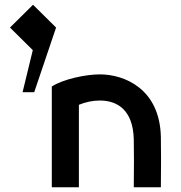

<svg xmlns="http://www.w3.org/2000/svg" viewBox="-20 -788 760 808"><path d="M75 -400H124L216 -672L119 -768L22 -672L118 -577ZM198 0H312V-347C339 -358 369 -365 400 -365C470 -365 540 -329 543 -201C544 -148 544 -83 543 0H657C658 -83 658 -158 657 -211C653 -414 504 -475 400 -475C341 -475 246 -455 198 -424Z"/></svg>

Font: KT Kiyosuna Sans Bold
Style: Regular
Weight: 700
Designer: [Zen Kaku Gothic] Yoshimichi Ohira
Version: Version 1.010;Glyphs 3.1.2 (3151)